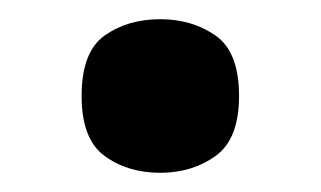

<svg xmlns="http://www.w3.org/2000/svg" viewBox="-20 -172 334 200"><path d="M147 8Q113 8 89 -9.5Q65 -27 65 -72Q65 -118 89 -135Q113 -152 147 -152Q180 -152 204.5 -135Q229 -118 229 -72Q229 -27 204.5 -9.5Q180 8 147 8Z"/></svg>

Font: Noto Serif Armenian
Style: Bold
Weight: 700
Version: Version 2.007